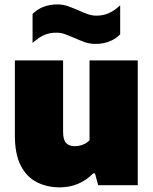

<svg xmlns="http://www.w3.org/2000/svg" viewBox="-20 -816 676 846"><path d="M243.5 9.5Q186.5 9.5 141.8 -13.5Q97 -36.5 71.2 -87Q45.5 -137.5 45.5 -219.5V-550H258V-235Q258 -199 271.8 -185.5Q285.5 -172 308.5 -172Q348.5 -172 374.5 -198V-550H587V0H412.5L398.5 -52H390.5Q330 9.5 243.5 9.5ZM400.5 -622.5Q374.5 -622.5 351.8 -630.8Q329 -639 307.5 -649Q287.5 -657.5 268.2 -664.8Q249 -672 228.5 -672Q198 -672 173.8 -661.2Q149.5 -650.5 123.5 -626.5V-754.5Q166 -796.5 232.5 -796.5Q258.5 -796.5 281.2 -788.2Q304 -780 325.5 -770.5Q345.5 -761.5 365 -754.2Q384.5 -747 404.5 -747Q435 -747 459.2 -757.8Q483.5 -768.5 509.5 -792.5V-664.5Q467 -622.5 400.5 -622.5Z"/></svg>

Font: Encode Sans Black
Style: Regular
Weight: 900
Designer: Multiple Designers
Foundry: Impallari Type
Version: Version 3.002; ttfautohint (v1.8.3) -l 8 -r 50 -G 200 -x 14 